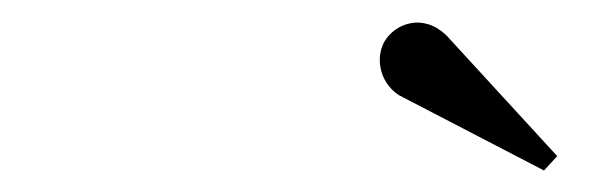

<svg xmlns="http://www.w3.org/2000/svg" viewBox="-20 -995 540 174"><path d="M473 -840.5 342 -908.5Q334 -913.5 329.2 -921.8Q324.5 -930 324.2 -939.8Q324 -949.5 328.5 -957.5Q332 -963.5 338.2 -968Q344.5 -972.5 352.2 -974Q360 -975.5 368.2 -973Q376.5 -970.5 384.5 -963L485 -853.5Z"/></svg>

Font: Bodoni Moda
Style: Italic
Weight: 400
Italic angle: -13°
Designer: Owen Earl
Foundry: indestructible type
Version: Version 2.005